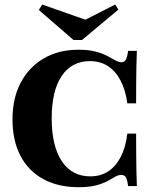

<svg xmlns="http://www.w3.org/2000/svg" viewBox="-20 -797 657 829"><path d="M320.2 11.3Q229.8 11.3 165.3 -24.6Q100.8 -60.5 67.3 -126.2Q33.9 -191.9 33.9 -281.5Q33.9 -372.6 69.4 -439.9Q104.8 -507.3 169 -544.8Q233.1 -582.3 318.5 -582.3Q362.9 -582.3 393.1 -574.2Q423.4 -566.1 443.5 -555.2Q463.7 -544.4 478.2 -536.3Q492.7 -528.2 504.8 -528.2Q516.9 -528.2 523.4 -539.9Q529.8 -551.6 533.1 -577.4H571Q569.4 -544.4 569 -513.3Q568.5 -482.3 568.1 -444.4Q567.7 -406.5 567.7 -350.8H529.8Q521.8 -409.7 500 -450.4Q478.2 -491.1 445.2 -512.1Q412.1 -533.1 368.5 -533.1Q289.5 -533.1 246.4 -469Q203.2 -404.8 203.2 -286.3Q203.2 -166.9 246.8 -101.2Q290.3 -35.5 370.2 -35.5Q413.7 -35.5 446.8 -56.9Q479.8 -78.2 501.2 -119.4Q522.6 -160.5 529.8 -220.2H567.7Q567.7 -166.1 568.1 -127.8Q568.5 -89.5 569 -58.1Q569.4 -26.6 571 6.5H533.1Q529.8 -21 523.4 -31.5Q516.9 -41.9 504 -41.9Q491.1 -41.9 477.4 -33.9Q463.7 -25.8 444.4 -15.3Q425 -4.8 395.2 3.2Q365.3 11.3 320.2 11.3ZM477.4 -777.4 491.1 -755.6 333.9 -624.2H297.6L147.6 -754L162.1 -777.4L389.5 -697.6L303.2 -688.7Z"/></svg>

Font: Playfair 9pt Black
Style: Regular
Weight: 900
Designer: Claus Eggers Sørensen
Foundry: Claus Eggers Sørensen
Version: Version 2.203